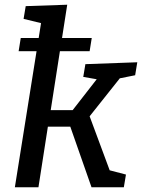

<svg xmlns="http://www.w3.org/2000/svg" viewBox="-20 -794 602 814"><path d="M553 -475 488 -462 360 -301 445 -72 514 -54 505 0H368L278 -257H183L143 0H43L135 -577H59L68 -633H144L154 -696L80 -714L89 -768L265 -774L243 -633H369L360 -577H234L195 -327H288L390 -458L333 -468L342 -522L562 -530Z"/></svg>

Font: Bitter Pro Medium
Style: Italic
Weight: 500
Italic angle: -9°
Designer: Sol Matas, and Bitter project Authors
Foundry: Sol Matas
Version: Version 1.010